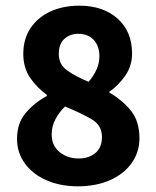

<svg xmlns="http://www.w3.org/2000/svg" viewBox="-20 -645 550 676"><path d="M254 11Q193 11 144.5 -10Q96 -31 68 -69Q40 -107 40 -156Q40 -212 71 -248Q102 -284 145 -307V-311Q109 -337 85.5 -372Q62 -407 62 -455Q62 -508 87.5 -546Q113 -584 157.5 -604.5Q202 -625 259 -625Q343 -625 394 -579.5Q445 -534 445 -457Q445 -413 421 -378.5Q397 -344 365 -322V-319Q409 -294 440 -256.5Q471 -219 471 -158Q471 -110 444 -71.5Q417 -33 368 -11Q319 11 254 11ZM292 -357Q310 -378 320 -400.5Q330 -423 330 -447Q330 -483 310 -504.5Q290 -526 255 -526Q227 -526 207 -508.5Q187 -491 187 -455Q187 -418 216.5 -397Q246 -376 292 -357ZM257 -87Q292 -87 315.5 -106Q339 -125 339 -163Q339 -204 303 -225Q267 -246 209 -270Q189 -251 175.5 -226Q162 -201 162 -172Q162 -132 190 -109.5Q218 -87 257 -87Z"/></svg>

Font: Narnoor ExtraBold
Style: Regular
Weight: 800
Designer: S. Sridhar Murthy
Foundry: SIL International
Version: Version 3.000